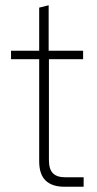

<svg xmlns="http://www.w3.org/2000/svg" viewBox="-20 -710 370 730"><path d="M129 -97V-485H22V-517H129V-681L165 -690V-517H296V-485H166V-101Q166 -67 181 -51.5Q196 -36 228 -36H298V0H225Q178 0 153.5 -23.5Q129 -47 129 -97Z"/></svg>

Font: Mona Sans VF XLt
Style: Regular
Weight: 200
Designer: Deni Anggara
Foundry: GitHub
Version: Version 2.000;Glyphs 3.2.3 (3260)